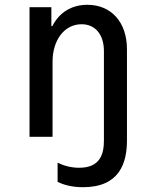

<svg xmlns="http://www.w3.org/2000/svg" viewBox="-20 -570 640 800"><path d="M103 0H199V-313C199 -404 249 -469 320 -469C377 -469 413 -426 413 -357V15C413 71 398 129 310 129C275 129 245 120 220 108V188C243 199 277 210 326 210C478 210 509 109 509 15V-365C509 -477 444 -550 344 -550C278 -550 227 -518 198 -461H194V-540H103Z"/></svg>

Font: CommitMono
Style: 500Regular
Weight: 500
Monospace: yes
Designer: Eigil Nikolajsen
Foundry: Eigil Nikolajsen
Version: Version 1.143